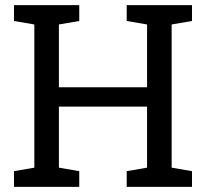

<svg xmlns="http://www.w3.org/2000/svg" viewBox="-20 -731 808 751"><path d="M34.7 -648.9V-710.9H290V-648.9L210.4 -635.3V-389.6H555.2V-635.3L475.6 -648.9V-710.9H555.2H651.4H731V-648.9L651.4 -635.3V-75.2L731 -61.5V0H475.6V-61.5L555.2 -75.2V-314H210.4V-75.2L290 -61.5V0H34.7V-61.5L114.3 -75.2V-635.3Z"/></svg>

Font: TypoPRO Roboto Slab
Style: Regular
Weight: 400
Designer: Google
Version: Version 1.100263; 2013; ttfautohint (v0.94.20-1c74) -l 8 -r 